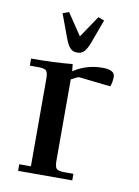

<svg xmlns="http://www.w3.org/2000/svg" viewBox="-76 -695 541 747"><g transform="rotate(10 194.5 -321.5)"><path d="M22 -411V-439Q115 -439 185 -446L188 -418Q239 -452 302 -452Q351 -452 351 -425Q351 -403 344 -386L217 -400Q206 -396 188 -386V-66Q188 -41 195 -33.5Q202 -26 227 -26H262V0H48V-26H94V-371Q94 -396 87 -403.5Q80 -411 55 -411ZM112 -634 136 -643 194 -557 252 -643 276 -634 242 -542Q232 -515 221.5 -504Q211 -493 194 -493Q177 -493 166.5 -504Q156 -515 146 -542Z"/></g></svg>

Font: Dihjauti
Style: Bold
Weight: 700
Designer: T. Christopher White
Version: Version 3.0.0